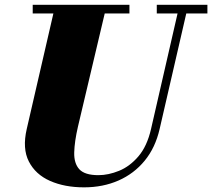

<svg xmlns="http://www.w3.org/2000/svg" viewBox="-20 -770 888 804"><path d="M117 -750H522V-713.5H418.5L306.5 -240Q292 -177.5 290.8 -131.8Q289.5 -86 312.2 -61.2Q335 -36.5 392 -36.5Q434 -36.5 478.8 -54.8Q523.5 -73 559.8 -115.5Q596 -158 612.5 -230L723.5 -713.5H636.5V-750H848.5V-713.5H760L648.5 -230Q630.5 -151.5 585.8 -97Q541 -42.5 476 -14Q411 14.5 332 14.5Q250.5 14.5 189.5 -12.5Q128.5 -39.5 100.8 -93.8Q73 -148 92 -230L203.5 -713.5H117Z"/></svg>

Font: Bodoni* 06pt Fatface
Style: Italic
Weight: 900
Italic angle: -13°
Version: Version 2.3